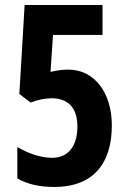

<svg xmlns="http://www.w3.org/2000/svg" viewBox="-20 -734 509 764"><path d="M252 -457C233 -457 210 -455 181 -448L191 -595H388V-714H78L57 -360L102 -326C131 -337 159 -343 185 -343C253 -343 288 -303 288 -230C288 -156 254 -106 187 -106C142 -106 91 -124 49 -149V-24C89 -1 137 10 196 10C349 10 425 -81 425 -235C425 -366 355 -457 252 -457Z"/></svg>

Font: Noto Sans Arabic UI XCn
Style: Bold
Weight: 700
Width: 2
Designer: Monotype Design Team, Nadine Chahine and Nizar Qandah
Foundry: Monotype Imaging Inc.
Version: Version 2.010